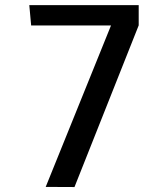

<svg xmlns="http://www.w3.org/2000/svg" viewBox="-20 -735 648 755"><path d="M272.9 0.5 159.7 0 416.5 -634.8H102.5L95.2 -714.8H525.4V-635.3Z"/></svg>

Font: Pontano Sans SemiBold
Style: Regular
Weight: 600
Designer: Vernon Adams
Foundry: Vernon Adams
Version: Version 2.001